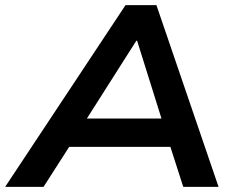

<svg xmlns="http://www.w3.org/2000/svg" viewBox="-50 -725 916 745"><path d="M-30 0 437 -705H557L798 0H661L598 -196L649 -155H177L244 -195L119 0ZM479 -567 268 -235 241 -265H621L586 -235L482 -567Z"/></svg>

Font: Nunito Sans 10pt SemiExpanded
Style: Bold Italic
Weight: 700
Width: 6
Italic angle: -9°
Designer: Vernon Adams
Foundry: Vernon Adams
Version: Version 3.101;gftools[0.9.27]